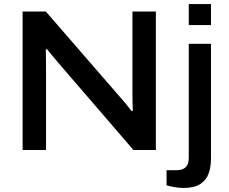

<svg xmlns="http://www.w3.org/2000/svg" viewBox="-20 -743 1134 951"><path d="M915 -619V-723H1025V-619ZM92 0V-686H207L567 -271Q579 -258 599 -234Q619 -210 631 -194H638Q637 -212 636.5 -234Q636 -256 636 -274V-686H752V0H641L279 -420Q263 -438 243.5 -462Q224 -486 213 -499H207Q207 -484 207.5 -461Q208 -438 208 -412V0ZM889 188Q868 188 845 184Q822 180 805 175V100H855Q915 100 915 40V-526H1025V44Q1025 83 1013.5 116Q1002 149 972 168.5Q942 188 889 188Z"/></svg>

Font: Archivo SemiExpanded Medium
Style: Regular
Weight: 500
Width: 6
Designer: Hector Gatti
Foundry: Omnibus-Type
Version: Version 2.001; ttfautohint (v1.8.3)